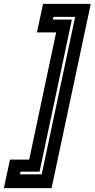

<svg xmlns="http://www.w3.org/2000/svg" viewBox="-87 -770 488 990"><path d="M179 200H-67L-35.5 53H63.5L202.5 -603H103.5L135 -750H381ZM128 129 300.5 -683H188.5L185.5 -669H283.5L117 115H19L16 129Z"/></svg>

Font: Tourney Condensed Regular
Style: Bold Italic
Weight: 700
Width: 3
Italic angle: -12°
Designer: Tyler Finck
Foundry: Etcetera Type Co
Version: Version 1.010; ttfautohint (v1.8.3)